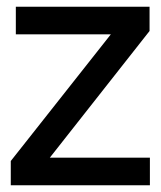

<svg xmlns="http://www.w3.org/2000/svg" viewBox="-20 -550 477 570"><path d="M12 0V-72L309 -448H27V-530H424V-458L128 -82H425V0Z"/></svg>

Font: Plus Jakarta Display
Style: Regular
Weight: 400
Designer: Gumpita Rahayu
Foundry: Tokotype Studio
Version: Version 1.000;hotconv 1.0.109;makeotfexe 2.5.65596